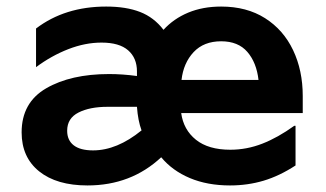

<svg xmlns="http://www.w3.org/2000/svg" viewBox="-20 -554 994 586"><path d="M472 -74Q380 12 247 12Q153 12 99.5 -31Q46 -74 46 -150Q46 -241 121 -284.5Q196 -328 313 -328Q354 -328 398 -322V-336Q398 -377 371 -400.5Q344 -424 290 -424Q240 -424 188.5 -404Q137 -384 90 -349V-467Q178 -534 304 -534Q365 -534 407.5 -517.5Q450 -501 479 -463Q510 -497 554.5 -515.5Q599 -534 655 -534Q733 -534 789 -498.5Q845 -463 874.5 -401Q904 -339 904 -261V-209H533Q540 -158 578 -127.5Q616 -97 683 -97Q733 -97 780.5 -115.5Q828 -134 878 -170H882V-49Q833 -17 784.5 -2.5Q736 12 682 12Q613 12 559.5 -10.5Q506 -33 472 -74ZM534 -310H769Q763 -363 735 -395.5Q707 -428 655 -428Q602 -428 571 -395Q540 -362 534 -310ZM412 -156Q401 -186 398 -228H308Q254 -228 219.5 -210.5Q185 -193 185 -155Q185 -126 205 -110.5Q225 -95 264 -95Q337 -95 412 -156Z"/></svg>

Font: AmikoBold
Style: Bold
Weight: 700
Designer: Pablo Impallari, Rodrigo Fuenzalida, Andres Torresi
Foundry: Impallari Type
Version: Version 1.000; ttfautohint (v1.3)